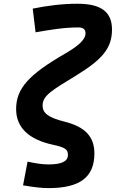

<svg xmlns="http://www.w3.org/2000/svg" viewBox="-20 -762 626 1017"><path d="M236.8 234.4C403.3 234.4 480 176.8 480 50.3C480 -37.6 430.7 -90.3 323.2 -117.2C235.4 -139.2 205.6 -162.6 205.6 -203.1C205.6 -255.9 255.9 -284.2 381.3 -360.8C522 -446.8 573.2 -506.8 573.2 -605.5C573.2 -699.2 515.6 -742.2 390.1 -742.2C311 -742.2 232.4 -732.4 153.3 -716.3L168.5 -590.8C243.7 -604 318.4 -616.7 394 -616.7C420.9 -616.7 433.1 -606.9 433.1 -585C433.1 -555.2 400.9 -522 325.7 -478.5C133.8 -367.7 65.4 -294.4 65.4 -184.1C65.4 -86.4 132.8 -22.5 261.2 4.9C327.1 19 339.8 30.3 339.8 58.6C339.8 95.2 301.8 108.9 236.8 108.9C205.6 108.9 174.3 104.5 126 94.2L102.1 219.7C162.6 230 201.2 234.4 236.8 234.4Z"/></svg>

Font: Cascadia Code NF
Style: Bold Italic
Weight: 700
Italic angle: -10°
Monospace: yes
Designer: Aaron Bell
Foundry: Saja Typeworks
Version: Version 2404.023